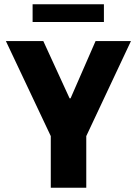

<svg xmlns="http://www.w3.org/2000/svg" viewBox="-20 -878 640 898"><path d="M217.5 0V-241.5L7.5 -686H182.5L305.5 -418H310L427 -686H592.5L383.5 -241.5V0ZM132.5 -775V-858H466V-775Z"/></svg>

Font: Chivo Mono Medium
Style: Regular
Weight: 500
Monospace: yes
Designer: Hector Gatti
Foundry: Omnibus-Type
Version: Version 1.008